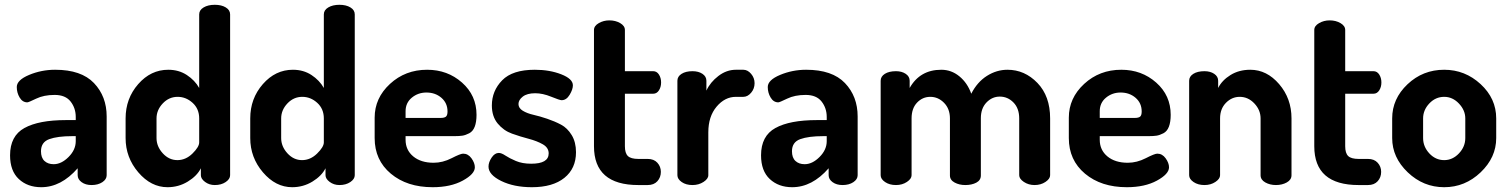

<svg xmlns="http://www.w3.org/2000/svg" viewBox="-20 -772 6294 801"><path d="M210 -481Q319 -481 372 -425.5Q425 -370 425 -286V-41Q425 -24 407 -12Q389 0 362 0Q337 0 320.5 -12Q304 -24 304 -41V-70Q235 9 152 9Q95 9 58.5 -25Q22 -59 22 -124Q22 -205 82 -238Q142 -271 255 -271H296V-284Q296 -321 274.5 -348.5Q253 -376 208 -376Q163 -376 131 -360.5Q99 -345 94 -345Q74 -345 62 -365Q50 -385 50 -409Q50 -438 101.5 -459.5Q153 -481 210 -481ZM296 -183V-204H281Q220 -204 185.5 -191.5Q151 -179 151 -141Q151 -114 165.5 -100.5Q180 -87 204 -87Q236 -87 266 -117Q296 -147 296 -183Z M940 -712V-41Q940 -25 921.5 -12.5Q903 0 876 0Q853 0 835.5 -13Q818 -26 818 -41V-70Q802 -38 763.5 -14.5Q725 9 679 9Q610 9 557 -53Q504 -115 504 -196V-278Q504 -361 556.5 -421Q609 -481 682 -481Q726 -481 759.5 -459Q793 -437 811 -405V-712Q811 -730 829.5 -741Q848 -752 876 -752Q904 -752 922 -741Q940 -730 940 -712ZM633 -278V-196Q633 -161 659 -132.5Q685 -104 720 -104Q755 -104 783 -131.5Q811 -159 811 -178V-278Q811 -318 783.5 -343Q756 -368 721 -368Q685 -368 659 -340.5Q633 -313 633 -278Z M1460 -712V-41Q1460 -25 1441.5 -12.5Q1423 0 1396 0Q1373 0 1355.5 -13Q1338 -26 1338 -41V-70Q1322 -38 1283.5 -14.5Q1245 9 1199 9Q1130 9 1077 -53Q1024 -115 1024 -196V-278Q1024 -361 1076.5 -421Q1129 -481 1202 -481Q1246 -481 1279.5 -459Q1313 -437 1331 -405V-712Q1331 -730 1349.5 -741Q1368 -752 1396 -752Q1424 -752 1442 -741Q1460 -730 1460 -712ZM1153 -278V-196Q1153 -161 1179 -132.5Q1205 -104 1240 -104Q1275 -104 1303 -131.5Q1331 -159 1331 -178V-278Q1331 -318 1303.5 -343Q1276 -368 1241 -368Q1205 -368 1179 -340.5Q1153 -313 1153 -278Z M1762 -481Q1847 -481 1907.5 -427.5Q1968 -374 1968 -293Q1968 -263 1960.5 -243.5Q1953 -224 1937.5 -216Q1922 -208 1909 -206Q1896 -204 1875 -204H1672V-189Q1672 -146 1704 -119.5Q1736 -93 1789 -93Q1827 -93 1864 -112Q1901 -131 1912 -131Q1933 -131 1947 -111.5Q1961 -92 1961 -74Q1961 -46 1910.5 -18.5Q1860 9 1785 9Q1678 9 1610.5 -47.5Q1543 -104 1543 -196V-281Q1543 -363 1607 -422Q1671 -481 1762 -481ZM1672 -280H1818Q1834 -280 1840.5 -285.5Q1847 -291 1847 -307Q1847 -342 1821.5 -364Q1796 -386 1759 -386Q1724 -386 1698 -364.5Q1672 -343 1672 -308Z M2196 -89Q2269 -89 2269 -132Q2269 -156 2244.5 -170Q2220 -184 2185.5 -193Q2151 -202 2116 -214.5Q2081 -227 2056.5 -256.5Q2032 -286 2032 -332Q2032 -393 2075 -437Q2118 -481 2211 -481Q2273 -481 2321.5 -462Q2370 -443 2370 -416Q2370 -399 2356.5 -376.5Q2343 -354 2323 -354Q2315 -354 2279.5 -368.5Q2244 -383 2213 -383Q2179 -383 2161 -369Q2143 -355 2143 -338Q2143 -321 2161 -310Q2179 -299 2205.5 -293Q2232 -287 2263 -276.5Q2294 -266 2320.5 -252Q2347 -238 2365 -208.5Q2383 -179 2383 -137Q2383 -69 2334.5 -30Q2286 9 2199 9Q2124 9 2071 -17Q2018 -43 2018 -77Q2018 -95 2031 -114.5Q2044 -134 2061 -134Q2072 -134 2088.5 -123Q2105 -112 2132 -100.5Q2159 -89 2196 -89Z M2587 -381V-162Q2587 -133 2599.5 -121Q2612 -109 2643 -109H2682Q2708 -109 2722.5 -93Q2737 -77 2737 -55Q2737 -32 2722.5 -16Q2708 0 2682 0H2643Q2458 0 2458 -162V-647Q2458 -664 2478 -675.5Q2498 -687 2522 -687Q2548 -687 2567.5 -675.5Q2587 -664 2587 -647V-475H2705Q2720 -475 2729 -461Q2738 -447 2738 -428Q2738 -409 2729 -395Q2720 -381 2705 -381Z M3081 -368H3050Q3004 -368 2969.5 -327Q2935 -286 2935 -220V-41Q2935 -26 2915 -13Q2895 0 2869 0Q2842 0 2824 -12.5Q2806 -25 2806 -41V-435Q2806 -453 2823.5 -464Q2841 -475 2869 -475Q2894 -475 2910.5 -464Q2927 -453 2927 -435V-394Q2943 -429 2977 -455Q3011 -481 3050 -481H3081Q3099 -481 3113.5 -464Q3128 -447 3128 -425Q3128 -402 3113.5 -385Q3099 -368 3081 -368Z M3343 -481Q3452 -481 3505 -425.5Q3558 -370 3558 -286V-41Q3558 -24 3540 -12Q3522 0 3495 0Q3470 0 3453.5 -12Q3437 -24 3437 -41V-70Q3368 9 3285 9Q3228 9 3191.5 -25Q3155 -59 3155 -124Q3155 -205 3215 -238Q3275 -271 3388 -271H3429V-284Q3429 -321 3407.5 -348.5Q3386 -376 3341 -376Q3296 -376 3264 -360.5Q3232 -345 3227 -345Q3207 -345 3195 -365Q3183 -385 3183 -409Q3183 -438 3234.5 -459.5Q3286 -481 3343 -481ZM3429 -183V-204H3414Q3353 -204 3318.5 -191.5Q3284 -179 3284 -141Q3284 -114 3298.5 -100.5Q3313 -87 3337 -87Q3369 -87 3399 -117Q3429 -147 3429 -183Z M3943 -40V-278Q3943 -318 3918.5 -343Q3894 -368 3861 -368Q3829 -368 3806 -344Q3783 -320 3783 -278V-41Q3783 -26 3763.5 -13Q3744 0 3718 0Q3691 0 3672.5 -12.5Q3654 -25 3654 -41V-435Q3654 -453 3671.5 -464Q3689 -475 3718 -475Q3742 -475 3758.5 -464Q3775 -453 3775 -435V-405Q3818 -481 3907 -481Q3949 -481 3982.5 -453.5Q4016 -426 4032 -381Q4057 -430 4097.5 -455.5Q4138 -481 4183 -481Q4255 -481 4308 -426Q4361 -371 4361 -278V-41Q4361 -26 4341.5 -13Q4322 0 4296 0Q4271 0 4251.5 -13Q4232 -26 4232 -41V-278Q4232 -320 4208 -344.5Q4184 -369 4151 -369Q4119 -369 4095.5 -344.5Q4072 -320 4072 -279V-40Q4072 -20 4053 -10Q4034 0 4007 0Q3982 0 3962.5 -10.5Q3943 -21 3943 -40Z M4658 -481Q4743 -481 4803.5 -427.5Q4864 -374 4864 -293Q4864 -263 4856.5 -243.5Q4849 -224 4833.5 -216Q4818 -208 4805 -206Q4792 -204 4771 -204H4568V-189Q4568 -146 4600 -119.5Q4632 -93 4685 -93Q4723 -93 4760 -112Q4797 -131 4808 -131Q4829 -131 4843 -111.5Q4857 -92 4857 -74Q4857 -46 4806.5 -18.5Q4756 9 4681 9Q4574 9 4506.5 -47.5Q4439 -104 4439 -196V-281Q4439 -363 4503 -422Q4567 -481 4658 -481ZM4568 -280H4714Q4730 -280 4736.5 -285.5Q4743 -291 4743 -307Q4743 -342 4717.5 -364Q4692 -386 4655 -386Q4620 -386 4594 -364.5Q4568 -343 4568 -308Z M5070 -278V-41Q5070 -26 5050.5 -13Q5031 0 5005 0Q4978 0 4959.5 -12.5Q4941 -25 4941 -41V-435Q4941 -453 4958.5 -464Q4976 -475 5005 -475Q5029 -475 5045.5 -464Q5062 -453 5062 -435V-405Q5078 -437 5113.5 -459Q5149 -481 5196 -481Q5265 -481 5316.5 -421Q5368 -361 5368 -278V-41Q5368 -22 5348.5 -11Q5329 0 5303 0Q5278 0 5258.5 -11Q5239 -22 5239 -41V-278Q5239 -313 5213 -340.5Q5187 -368 5152 -368Q5119 -368 5094.5 -343Q5070 -318 5070 -278Z M5592 -381V-162Q5592 -133 5604.5 -121Q5617 -109 5648 -109H5687Q5713 -109 5727.5 -93Q5742 -77 5742 -55Q5742 -32 5727.5 -16Q5713 0 5687 0H5648Q5463 0 5463 -162V-647Q5463 -664 5483 -675.5Q5503 -687 5527 -687Q5553 -687 5572.5 -675.5Q5592 -664 5592 -647V-475H5710Q5725 -475 5734 -461Q5743 -447 5743 -428Q5743 -409 5734 -395Q5725 -381 5710 -381Z M6005 -481Q6092 -481 6157 -421Q6222 -361 6222 -278V-196Q6222 -115 6157 -53Q6092 9 6005 9Q5918 9 5853 -53Q5788 -115 5788 -196V-278Q5788 -360 5852 -420.5Q5916 -481 6005 -481ZM6093 -196V-278Q6093 -312 6066.5 -340Q6040 -368 6005 -368Q5969 -368 5943 -340.5Q5917 -313 5917 -278V-196Q5917 -160 5943 -132Q5969 -104 6005 -104Q6040 -104 6066.5 -132Q6093 -160 6093 -196Z"/></svg>

Font: Dosis
Style: Bold
Weight: 700
Designer: Edgar Tolentino, Pablo Impallari, Igino Marini
Foundry: Edgar Tolentino, Pablo Impallari, Igino Marini
Version: Version 1.007